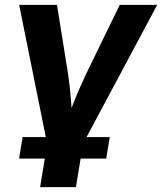

<svg xmlns="http://www.w3.org/2000/svg" viewBox="-20 -559 661 783"><path d="M173.8 34.7 58.1 -539.1H212.4L256.8 -262.2Q264.6 -210.9 268.8 -158.7Q272.9 -106.4 276.9 -50.8H244.6Q266.6 -106.4 287.6 -158.4Q308.6 -210.4 333.5 -262.2L468.3 -539.1H621.1L314.5 34.7ZM143.6 204.1 177.7 -3.4H323.7L289.6 204.1ZM57.6 87.9 72.3 0H427.7L413.1 87.9Z"/></svg>

Font: Inter 18pt
Style: Bold Italic
Weight: 700
Italic angle: -9.3988°
Designer: Rasmus Andersson
Foundry: rsms
Version: Version 4.001;git-66647c0bb